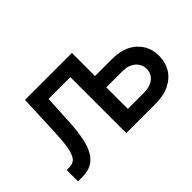

<svg xmlns="http://www.w3.org/2000/svg" viewBox="-85 -824 1102 1102"><g transform="rotate(-45 466.5 -273.0)"><path d="M46.9 0Q46.9 -23.4 46.9 -91.8Q51.8 -91.8 66.4 -91.8Q88.9 -91.8 104.5 -101.6Q120.1 -111.3 128.9 -134.8Q139.6 -158.2 144.5 -200.2Q149.4 -241.2 152.3 -303.7Q156.2 -384.8 162.1 -545.9Q231.4 -545.9 438.5 -545.9Q438.5 -522.5 438.5 -454.1Q394.5 -454.1 261.7 -454.1Q259.8 -407.2 252 -268.6Q248 -201.2 237.3 -150.4Q227.5 -100.6 207 -66.4Q187.5 -33.2 157.2 -16.6Q126 0 81.1 0Q69.3 0 46.9 0ZM518.6 -358.4Q558.6 -358.4 676.8 -358.4Q777.3 -358.4 831.1 -308.6Q885.7 -258.8 885.7 -179.7Q885.7 -128.9 861.3 -87.9Q836.9 -46.9 790 -23.4Q744.1 0 676.8 0Q597.7 0 438.5 0Q438.5 -136.7 438.5 -545.9Q464.8 -545.9 543 -545.9Q543 -431.6 543 -91.8Q576.2 -91.8 676.8 -91.8Q722.7 -91.8 752.9 -115.2Q782.2 -139.6 782.2 -176.8Q782.2 -215.8 752.9 -241.2Q722.7 -266.6 676.8 -266.6Q624 -266.6 518.6 -266.6Q518.6 -289.1 518.6 -358.4Z"/></g></svg>

Font: DeepSea
Style: Medium
Weight: 500
Designer: Stem
Version: Version 3.019;git-0a5106e0b